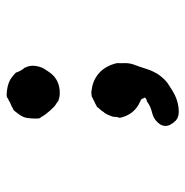

<svg xmlns="http://www.w3.org/2000/svg" viewBox="-10 -422 566 587"><g transform="rotate(-90 273.5 -129.0)"><path d="M260 -126 270 -131Q270 -132 272 -132Q274 -132 279.5 -133Q285 -134 302 -130.5Q319 -127 335 -116Q362 -97 372 -61Q374 -55 373.5 -51Q373 -47 373.5 -31.5Q374 -16 368 -0.5Q362 15 357 31.5Q352 48 347.5 56Q343 64 341.5 67.5Q340 71 329.5 83.5Q319 96 307.5 103Q296 110 292 113Q259 134 225 134Q208 134 198 125Q165 92 198 64Q207 57 220 53Q242 48 256 37L259 36H261Q269 32 268 28.5Q267 25 265 27V26Q267 20 256 16Q222 1 210 -33Q205 -47 207 -50Q209 -53 209 -58.5Q209 -64 209.5 -66Q210 -68 211.5 -72.5Q213 -77 213.5 -77.5Q214 -78 215 -81Q216 -84 216.5 -84.5Q217 -85 219 -89Q221 -93 222.5 -94Q224 -95 226 -99Q229 -104 238 -113H237Q237 -115 248.5 -120.5Q260 -126 260 -126ZM267 -389Q267 -394 291 -391Q315 -388 330 -376.5Q345 -365 345.5 -361.5Q346 -358 351 -349Q357 -339 358 -339Q359 -339 359 -338.5Q359 -338 360 -335Q371 -314 360 -285Q357 -278 354.5 -275Q352 -272 346 -262Q326 -233 290 -230Q277 -229 267 -231.5Q257 -234 255.5 -236Q254 -238 247 -242Q240 -246 227.5 -260.5Q215 -275 211.5 -281.5Q208 -288 208 -288Q204 -288 204 -303Q204 -318 206 -330.5Q208 -343 219 -357.5Q230 -372 231 -371.5Q232 -371 236.5 -374Q241 -377 241.5 -377Q242 -377 250 -380.5Q258 -384 258 -385Z"/></g></svg>

Font: TT2020 Style E
Style: Regular
Weight: 400
Version: Version 00.2